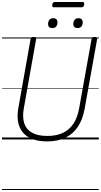

<svg xmlns="http://www.w3.org/2000/svg" viewBox="-20 -1381 998 1901"><path d="M447 19Q362 19 302 -4Q242 -27 206 -70Q170 -113 159 -174.5Q148 -236 162 -313L283 -996Q285 -1006 291.5 -1010.5Q298 -1015 313 -1015Q328 -1015 334 -1010.5Q340 -1006 338 -995L216 -310Q200 -222 220 -160.5Q240 -99 297 -67Q354 -35 449 -35Q538 -35 602 -65Q666 -95 706.5 -155.5Q747 -216 763 -305L887 -996Q889 -1006 895.5 -1010.5Q902 -1015 917 -1015Q946 -1015 942 -995L818 -304Q799 -198 751 -126Q703 -54 627 -17.5Q551 19 447 19ZM497 -1103Q478 -1103 467 -1113Q456 -1123 456 -1144Q456 -1168 469 -1184.5Q482 -1201 507 -1201Q526 -1201 537.5 -1190.5Q549 -1180 549 -1159Q549 -1134 536 -1118.5Q523 -1103 497 -1103ZM747 -1103Q728 -1103 717 -1113Q706 -1123 706 -1144Q706 -1168 719 -1184.5Q732 -1201 757 -1201Q776 -1201 787.5 -1190.5Q799 -1180 799 -1159Q799 -1134 786 -1118.5Q773 -1103 747 -1103ZM514 -1309Q502 -1309 499 -1315.5Q496 -1322 498 -1334Q500 -1347 505 -1354Q510 -1361 522 -1361H797Q809 -1361 812 -1354Q815 -1347 813 -1334Q811 -1322 806 -1315.5Q801 -1309 789 -1309ZM0 490H958V500H0ZM0 -20H958V0H0ZM0 -505H958V-500H0ZM0 -1010H958V-1000H0Z"/></svg>

Font: Playwrite ZA Guides
Style: Regular
Weight: 400
Designer: Veronika Burian, José Scaglione
Foundry: TypeTogether
Version: Version 1.003